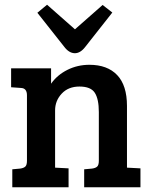

<svg xmlns="http://www.w3.org/2000/svg" viewBox="-20 -792 640 812"><path d="M27 -423V-503H196V-438Q222 -475 265 -496.5Q308 -518 358 -518Q434 -518 475.5 -474.5Q517 -431 517 -344V-83L574 -80V0H336V-76L369 -79Q384 -81 391 -87.5Q398 -94 398 -112V-318Q398 -373 381 -399.5Q364 -426 316 -426Q269 -426 241 -396Q213 -366 213 -325V-83L270 -80V0H32V-76L65 -79Q80 -81 87 -87.5Q94 -94 94 -112V-389Q94 -419 69 -420ZM414 -771 455 -739 340 -593Q319 -566 295 -567Q271 -568 251 -595L138 -738L179 -772L297 -668Z"/></svg>

Font: Bree Serif
Style: Regular
Weight: 400
Designer: Veronika Burian, Jos Scaglione
Foundry: TypeTogether
Version: Version 1.001